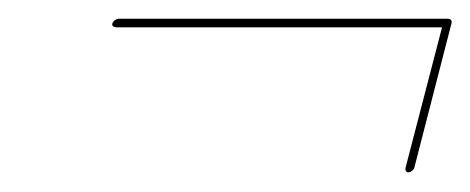

<svg xmlns="http://www.w3.org/2000/svg" viewBox="-20 -442 490 200"><path d="M97 -417.5Q98 -420 100 -421.2Q102 -422.5 104 -422.5H446Q449 -422.5 450 -421Q451 -419.5 450 -416.5L411.5 -267Q411 -265.5 409.2 -264Q407.5 -262.5 405 -262.5Q403.5 -262.5 402.8 -264Q402 -265.5 402.5 -267.5L441.5 -417.5L442.5 -413.5H101.5Q99.5 -413.5 98 -414.5Q96.5 -415.5 97 -417.5Z"/></svg>

Font: Fraunces 120pt
Style: Bold Italic
Weight: 700
Italic angle: -16°
Version: Version 1.000;[b76b70a41]